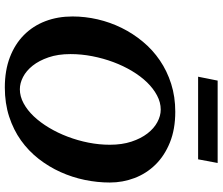

<svg xmlns="http://www.w3.org/2000/svg" viewBox="-83 -819 918 792"><g transform="rotate(90 376.0 -423.0)"><path d="M577.1 -417Q577.1 -467.3 564.2 -506.3Q551.3 -545.4 530.5 -572.3Q509.8 -599.1 483.9 -613Q458 -627 432.1 -627Q402.3 -627 373.8 -611.8Q345.2 -596.7 319.8 -570.6Q294.4 -544.4 272.9 -508.5Q251.5 -472.7 236.1 -431.4Q220.7 -390.1 211.9 -345Q203.1 -299.8 203.1 -254.9Q203.1 -203.1 216.6 -164.1Q230 -125 251 -98.6Q272 -72.3 297.6 -59.1Q323.2 -45.9 348.1 -45.9Q377.4 -45.9 406 -61.3Q434.6 -76.7 460 -103.5Q485.4 -130.4 506.8 -166.3Q528.3 -202.1 543.9 -243.4Q559.6 -284.7 568.4 -329.1Q577.1 -373.5 577.1 -417ZM732.9 -417Q732.9 -365.7 722.2 -313.7Q711.4 -261.7 689.7 -213.6Q668 -165.5 635.3 -123.5Q602.5 -81.5 559.1 -50.5Q515.6 -19.5 460.9 -1.7Q406.2 16.1 340.8 16.1Q271 16.1 216.6 -4.6Q162.1 -25.4 124.5 -62.7Q86.9 -100.1 67.4 -151.1Q47.9 -202.1 47.9 -263.2Q47.9 -314.9 59.8 -366.7Q71.8 -418.5 95 -465.6Q118.2 -512.7 151.9 -553.2Q185.5 -593.8 229.2 -623.5Q272.9 -653.3 326.2 -670.2Q379.4 -687 440.9 -687Q513.2 -687 567.9 -664.8Q622.6 -642.6 659.2 -605.2Q695.8 -567.9 714.4 -519Q732.9 -470.2 732.9 -417ZM637.2 -781.2H296.4L312.5 -861.8H652.3Z"/></g></svg>

Font: Charis SIL Afr
Style: Bold Italic
Weight: 700
Italic angle: -11°
Foundry: SIL International
Version: Version 5.000